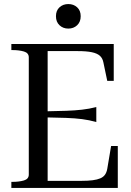

<svg xmlns="http://www.w3.org/2000/svg" viewBox="-20 -927 645 947"><path d="M561 -207V0H36V-30H42Q74 -30 98 -37Q122 -44 122 -66V-644Q122 -666 98 -673Q74 -680 42 -680H36V-710H541V-528H509L490 -619Q486 -640 472.5 -652Q459 -664 432.5 -669.5Q406 -675 363 -675H215V-35H382Q414 -35 437 -38Q460 -41 475 -47.5Q490 -54 498 -65.5Q506 -77 509 -94L528 -207ZM206 -378Q263 -379 306 -380.5Q349 -382 384.5 -386Q420 -390 455 -399V-325Q420 -335 384.5 -339.5Q349 -344 306 -345.5Q263 -347 206 -348ZM317 -786Q291 -786 273.5 -802.5Q256 -819 256 -847Q256 -875 273.5 -891Q291 -907 317 -907Q343 -907 360.5 -891Q378 -875 378 -847Q378 -819 360.5 -802.5Q343 -786 317 -786Z"/></svg>

Font: Roboto Serif 144pt
Style: Regular
Weight: 400
Version: Version 1.008